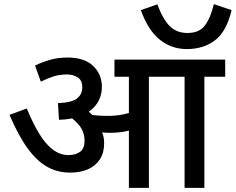

<svg xmlns="http://www.w3.org/2000/svg" viewBox="-20 -911 1143 931"><path d="M702 -539V0H605V-539H535V-622H803V-539ZM308 -632Q389 -632 431.5 -591.5Q474 -551 474 -490Q474 -445 450.5 -409.5Q427 -374 381 -353Q335 -332 266 -330L261 -411Q326 -413 352.5 -433Q379 -453 379 -488Q379 -522 356.5 -536Q334 -550 305 -550Q269 -550 239.5 -540.5Q210 -531 178 -515L150 -593Q177 -607 217.5 -619.5Q258 -632 308 -632ZM485 -216Q485 -170 464 -138Q443 -106 406 -90Q369 -74 320 -74Q261 -74 211 -101Q161 -128 115.5 -189.5Q70 -251 26 -354L110 -385Q139 -314 170 -263Q201 -212 236.5 -185.5Q272 -159 312 -159Q348 -159 369 -175.5Q390 -192 390 -228Q390 -274 360.5 -307.5Q331 -341 284 -370L349 -379L397 -382Q411 -370 427.5 -353.5Q444 -337 454 -320L460 -300Q472 -281 478.5 -260.5Q485 -240 485 -216ZM498 -349Q544 -349 578.5 -356.5Q613 -364 656 -381V-298Q617 -279 583.5 -273Q550 -267 511 -267Q494 -267 474 -269Q454 -271 436.5 -274.5Q419 -278 409 -281L372 -348L381 -362Q407 -356 436 -352.5Q465 -349 498 -349ZM971 -539V0H875V-539H788V-622H1072V-539ZM1103 -862Q1079 -759 1023 -716Q967 -673 886 -673Q812 -673 755 -718.5Q698 -764 663 -862L743 -890Q769 -819 802.5 -785Q836 -751 889 -751Q946 -751 973.5 -787.5Q1001 -824 1017 -891Z"/></svg>

Font: Noto Sans Devanagari Medium
Style: Regular
Weight: 500
Version: Version 2.003